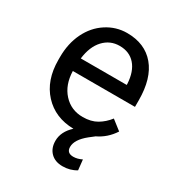

<svg xmlns="http://www.w3.org/2000/svg" viewBox="-176 -648 882 958"><g transform="rotate(30 265.0 -169.5)"><path d="M486.8 -92.3Q452.1 -38.6 396 -12.2H396.5L368.2 9.8Q313 54.2 313 96.2Q313 131.3 351.1 131.3Q374.5 131.3 399.9 118.7L406.2 177.7Q372.1 199.2 328.1 199.2Q284.7 199.2 259.5 173.8Q234.4 148.4 234.4 106.4Q234.4 53.7 282.2 9.8Q175.8 7.8 110.6 -62.7Q45.4 -133.3 45.4 -250V-266.1Q45.4 -344.7 75.4 -406.5Q105.5 -468.3 159.4 -503.2Q213.4 -538.1 276.4 -538.1Q379.4 -538.1 436.5 -470.2Q493.7 -402.3 493.7 -275.9V-238.3H135.7Q137.7 -160.2 181.4 -112.1Q225.1 -64 292.5 -64Q340.3 -64 373.5 -83.5Q406.7 -103 431.6 -135.3ZM276.4 -463.9Q221.7 -463.9 184.6 -424.1Q147.5 -384.3 138.7 -312.5H403.3V-319.3Q399.4 -388.2 366.2 -426Q333 -463.9 276.4 -463.9Z"/></g></svg>

Font: Noboto
Style: Regular
Weight: 400
Designer: Google
Version: Version 2.001101; 2014